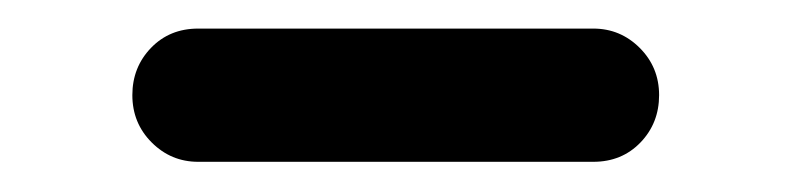

<svg xmlns="http://www.w3.org/2000/svg" viewBox="-20 -750 540 131"><path d="M384.8 -730.5Q403.3 -730.5 416.5 -717.3Q429.7 -704.1 429.7 -685.1Q429.7 -666 417 -652.8Q404.3 -639.6 384.8 -639.6H115.2Q96.7 -639.6 83.5 -652.8Q70.3 -666 70.3 -685.1Q70.3 -704.1 83 -717.3Q95.7 -730.5 115.2 -730.5Z"/></svg>

Font: Rounded Mgen+ 2m bold
Style: Bold
Weight: 700
Designer: [Source Han Sans]
Ryoko NISHIZUKA  (kana & ideographs); Paul D. Hunt (Latin, Greek & Cyrillic); Wenlong ZHANG  (bopomofo
Version: Version 1.059.20150602